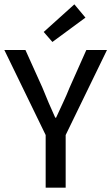

<svg xmlns="http://www.w3.org/2000/svg" viewBox="-22 -863 512 883"><path d="M188 0V-242L-2 -633H95L173 -460Q187 -425 201.5 -391Q216 -357 232 -322H236Q252 -357 268 -391Q284 -425 298 -460L375 -633H470L280 -242V0ZM219 -670 179 -716 320 -843 371 -782Z"/></svg>

Font: Narnoor
Style: Regular
Weight: 400
Designer: S. Sridhar Murthy
Foundry: SIL International
Version: Version 3.000